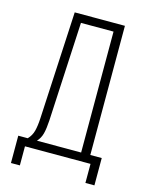

<svg xmlns="http://www.w3.org/2000/svg" viewBox="-119 -774 728 945"><g transform="rotate(15 244.5 -301.5)"><path d="M30.8 -42H79.1Q98.1 -61.5 105 -87.9Q111.8 -114.3 113.8 -153.8L142.1 -700.2H397.9V-42H456.1V97.2H410.2V0H76.2V97.2H30.8ZM126 -42H351.1V-658.2H185.1L159.2 -153.8Q156.7 -111.8 150.1 -86.4Q143.6 -61 126 -42Z"/></g></svg>

Font: Bebas Neue Book
Style: Regular
Weight: 400
Designer: Ryoichi Tsunekawa
Foundry: Ryoichi Tsunekawa
Version: Version 001.003